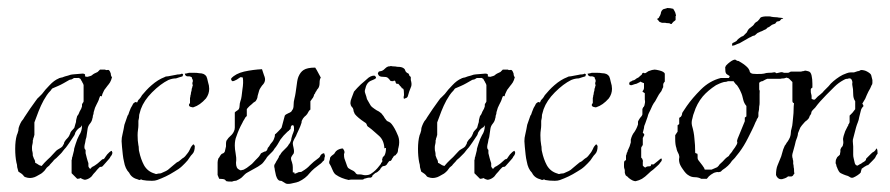

<svg xmlns="http://www.w3.org/2000/svg" viewBox="-20 -445 2224 480"><path d="M195 4Q191 5 187 3L181 0Q179 2 173 2L159 -12V-45Q160 -46 160 -49Q160 -52 161 -53Q162 -57 163 -61Q164 -65 165 -69Q165 -73 166.5 -77Q168 -81 169 -85Q173 -98 178 -107Q185 -117 185 -131H184Q183 -127 178 -125Q174 -122 171 -118Q169 -114 168 -113Q168 -111 166 -107L154 -89Q151 -85 148 -80.5Q145 -76 141 -72Q139 -70 137 -67Q135 -64 132 -61L121 -50Q120 -49 118.5 -48Q117 -47 115 -45Q113 -42 109 -38Q105 -34 103 -31Q102 -30 100.5 -29Q99 -28 97 -26L91 -18Q86 -13 83 -11Q79 -9 75 -6.5Q71 -4 66 -2Q60 0 55 0Q52 0 49.5 -0.5Q47 -1 44 -2Q40 -3 38 -7Q34 -11 32 -12L26 -16L23 -27Q23 -30 22.5 -33Q22 -36 21 -39Q18 -54 18 -73Q18 -83 19 -91.5Q20 -100 22 -107Q23 -109 24 -112Q25 -115 26 -119Q26 -123 27 -126.5Q28 -130 29 -132Q31 -137 34 -142Q36 -144 38 -147Q40 -150 41 -152L55 -173L70 -194Q74 -200 77 -202Q79 -204 81 -206Q83 -208 85 -210Q93 -221 104 -232Q115 -244 127 -249Q128 -250 129.5 -250Q131 -250 132 -251Q136 -251 137 -252Q139 -253 142.5 -254Q146 -255 150 -256Q158 -259 162 -259L186 -261Q193 -261 193 -257Q190 -253 199 -253Q203 -254 206 -255Q209 -256 210 -257Q214 -261 224 -265Q225 -266 225.5 -266.5Q226 -267 227 -268Q227 -268 230 -271H243Q245 -269 248 -270Q251 -271 253 -269Q254 -268 255 -266Q256 -264 257 -261Q257 -255 260 -252Q258 -244 255 -239Q251 -233 249 -231L243 -223Q241 -221 239.5 -217.5Q238 -214 236 -210Q235 -204 233 -204Q232 -204 232.5 -204.5Q233 -205 231 -205Q230 -205 228 -199Q227 -195 225 -191Q223 -187 221 -183Q217 -176 215 -167Q214 -165 214 -162.5Q214 -160 213 -158Q212 -156 212 -153.5Q212 -151 211 -149Q210 -142 205 -136Q200 -130 199 -123L196 -102Q194 -97 193 -89Q192 -85 191.5 -82.5Q191 -80 191 -78Q191 -74 192 -72.5Q193 -71 194 -70V-62L197 -50Q198 -46 199 -43Q200 -40 201 -37V-29Q202 -26 205 -23H206Q208 -26 211 -28Q213 -29 215 -30Q217 -31 218 -32Q224 -36 226 -38L235 -46Q236 -47 237 -47Q238 -47 238 -47Q239 -47 241 -49Q242 -51 244 -53.5Q246 -56 248 -59Q254 -66 259 -68Q260 -67 260 -66Q260 -65 261 -64Q261 -60 259 -57Q257 -54 256 -53Q255 -50 252 -47L245 -39L237 -30Q235 -28 234 -28Q230 -28 229 -27L224 -22Q222 -20 221 -18.5Q220 -17 219 -16Q216 -13 213.5 -10Q211 -7 209 -4Q203 2 195 4ZM84 -30 91 -38Q93 -40 95 -42Q97 -44 99 -46Q106 -52 112 -59Q116 -63 119 -66.5Q122 -70 126 -72Q127 -73 131 -75Q133 -76 136 -79L140 -86Q140 -88 141 -90Q142 -92 143 -93Q144 -95 148 -99Q152 -103 153 -106Q154 -107 154 -108Q154 -109 155 -110Q156 -112 156 -113Q156 -114 157 -115Q158 -117 161 -120Q165 -124 166 -126Q167 -130 168 -133.5Q169 -137 170 -140Q170 -144 171 -147.5Q172 -151 173 -155Q175 -157 176.5 -160Q178 -163 179 -166Q184 -174 185 -179V-184Q185 -184 187 -188Q188 -188 188 -189Q188 -190 189 -191V-233Q188 -234 188 -235Q188 -236 187 -237Q186 -238 186 -239Q186 -240 185 -241Q183 -245 182 -246Q182 -248 179 -249Q177 -251 173 -250H165Q164 -249 160 -247Q158 -246 156.5 -246Q155 -246 153 -245L139 -237Q132 -233 125 -230L111 -224Q110 -223 109 -222Q108 -221 107 -219Q101 -213 97 -207L89 -194Q82 -181 76.5 -167Q71 -153 66 -139V-107Q65 -106 65 -104.5Q65 -103 64 -101Q63 -99 63 -97.5Q63 -96 62 -94Q62 -93 62 -90.5Q62 -88 61 -84Q60 -80 60 -77.5Q60 -75 60 -74Q60 -68 61 -66Q62 -63 62 -56L65 -48Q68 -44 68 -38Q70 -37 72 -36Q74 -35 75 -34Q77 -32 84 -30Z M464 -177Q462 -176 456 -178Q451 -180 453 -185Q453 -186 454 -186L455 -187V-200Q456 -203 456 -205Q456 -207 457 -209Q457 -213 459 -219Q459 -223 460 -225Q461 -227 461 -228.5Q461 -230 462 -231Q462 -233 461 -235V-238Q461 -239 462 -241V-245Q462 -245 460 -249Q460 -252 459 -252Q454 -255 450 -254Q443 -254 442 -261H443Q446 -261 448 -262Q451 -262 452 -263Q459 -263 466 -263Q473 -263 478 -262Q491 -262 496 -254Q497 -252 498 -248.5Q499 -245 500 -240Q503 -231 503 -223Q503 -210 495 -199Q480 -182 464 -177ZM360 7Q353 7 347 6.5Q341 6 336 5Q334 3 331 4Q328 6 326 4Q309 0 303 -13Q293 -23 290 -41Q288 -49 287 -58.5Q286 -68 285 -78Q285 -82 284.5 -85Q284 -88 284 -92Q284 -97 284.5 -100.5Q285 -104 286 -108Q288 -116 289 -122Q290 -128 291 -133Q293 -139 295 -144.5Q297 -150 299 -156Q301 -158 301.5 -160.5Q302 -163 303 -165L307 -175Q309 -178 310.5 -181Q312 -184 313 -186Q317 -190 320 -190Q320 -189 323 -189Q325 -195 328 -197Q330 -199 332 -202Q334 -205 335 -207Q340 -213 346 -219.5Q352 -226 359 -232Q367 -239 375 -244Q383 -249 391 -252Q394 -254 397 -254Q400 -254 404 -255L420 -258Q423 -259 428 -259Q431 -259 435 -261Q436 -261 436 -260Q437 -260 438 -259Q437 -258 437 -256Q437 -256 437 -255.5Q437 -255 436 -254Q433 -253 429 -252Q425 -251 420 -249Q415 -249 410.5 -248Q406 -247 401 -245Q391 -240 381 -232.5Q371 -225 360 -214Q350 -204 343 -193.5Q336 -183 332 -172Q330 -166 328 -158Q328 -154 327.5 -150.5Q327 -147 326 -143V-132Q326 -127 325 -120.5Q324 -114 324 -107Q324 -100 324.5 -93.5Q325 -87 326 -82Q327 -79 327 -73Q327 -69 328 -66Q332 -47 340 -32Q349 -16 367 -11Q370 -9 375 -11Q382 -11 385 -13Q390 -15 395 -17.5Q400 -20 404 -24Q409 -28 413.5 -32Q418 -36 422 -39Q427 -41 430 -44Q433 -47 436 -49Q440 -51 443 -54.5Q446 -58 449 -62Q450 -63 451.5 -65.5Q453 -68 455 -72Q457 -77 459 -79.5Q461 -82 462 -83Q464 -85 465 -83L467 -80Q467 -66 461 -60Q457 -56 454.5 -52Q452 -48 449 -44Q443 -37 435 -29.5Q427 -22 416 -16Q405 -9 394.5 -4Q384 1 373 5Q370 6 367 6.5Q364 7 360 7Z M695 14Q694 13 690 11Q686 9 685 8Q684 7 681 7Q678 7 676 5Q672 1 670 -6L667 -20Q667 -23 666 -26Q665 -30 666 -33Q667 -34 669 -38Q670 -40 671 -42Q672 -44 673 -45L677 -52Q677 -55 681 -59Q683 -63 686 -66Q689 -69 691 -71Q694 -74 697 -77Q700 -80 702 -84Q704 -86 705.5 -89Q707 -92 708 -95Q708 -98 709 -101Q710 -104 711 -108Q712 -110 713 -113Q714 -116 715 -119Q715 -122 715 -125Q715 -128 714 -131Q713 -132 710 -132L709 -131Q707 -129 707 -127Q707 -123 706 -122Q705 -121 704 -120.5Q703 -120 702 -118Q701 -118 698 -115L689 -106Q687 -104 685 -101Q683 -98 681 -96Q679 -93 677.5 -90Q676 -87 674 -84Q672 -81 670 -78Q668 -75 666 -73Q664 -69 661 -66Q658 -63 656 -61Q653 -58 650 -55Q647 -52 645 -48L639 -40Q636 -36 633 -34Q629 -31 625 -28.5Q621 -26 617 -24L599 -14Q595 -12 592 -9Q589 -6 587 -4Q583 1 572 6Q571 7 568 7Q565 7 560 9Q549 9 546 8L544 6Q544 6 542 4Q538 2 528 2Q523 -8 524 -11V-39Q524 -43 526 -49Q529 -52 530 -55Q533 -60 536 -61Q540 -62 542 -66L545 -79Q545 -83 545 -86Q545 -89 546 -93Q551 -101 556 -105Q562 -110 565 -117Q567 -121 567 -126.5Q567 -132 567 -139V-164Q570 -167 572 -168Q574 -169 577 -172Q579 -176 579 -181Q579 -186 581 -192Q583 -197 584 -204.5Q585 -212 586 -221Q589 -239 587 -251Q586 -252 581 -252L572 -246Q565 -242 561 -242L558 -245V-249Q569 -261 590 -266Q613 -271 635 -272Q636 -270 637 -266Q638 -262 640 -257Q644 -248 642 -242Q641 -237 635 -231Q633 -228 631 -225Q629 -222 628 -219Q626 -211 624 -205Q624 -199 619 -192L613 -188Q612 -187 610 -185Q608 -183 604 -180Q597 -173 597 -172V-155Q593 -152 591 -147Q587 -141 586 -138Q577 -122 571 -104Q567 -95 567 -81Q567 -77 567.5 -72Q568 -67 569 -62Q570 -57 570.5 -51Q571 -45 570 -38Q570 -24 578 -21Q581 -18 585 -20Q587 -20 589.5 -21Q592 -22 593 -23Q597 -25 600.5 -28Q604 -31 607 -33Q610 -35 612.5 -38Q615 -41 619 -45L624 -50Q628 -54 629 -56L631 -59Q631 -60 633 -62Q635 -63 637 -64Q639 -65 641 -66Q646 -66 648 -71Q649 -72 649 -74Q649 -75 651 -77Q653 -79 654.5 -82Q656 -85 658 -87Q660 -89 662 -92Q664 -95 665 -98Q665 -98 667 -104Q667 -109 668 -110Q668 -109 671 -112L677 -118Q683 -124 684 -126Q685 -130 686 -133.5Q687 -137 688 -141Q689 -145 690 -148.5Q691 -152 692 -156Q694 -159 701 -162Q709 -165 710 -169Q714 -173 714 -182Q714 -187 714.5 -190.5Q715 -194 716 -198Q718 -206 719 -213Q720 -220 721 -227Q722 -235 723 -241.5Q724 -248 726 -253Q731 -265 739 -270Q748 -276 768 -276Q772 -270 775 -264Q778 -258 782 -251Q779 -247 779 -238Q779 -230 776 -225Q775 -224 774.5 -223Q774 -222 772 -220Q772 -218 769 -215Q768 -211 765 -208Q765 -206 764 -204Q763 -202 762 -200Q759 -197 759 -196Q758 -195 757.5 -194Q757 -193 756 -192V-171Q754 -170 752 -167Q750 -164 748 -160Q745 -156 741 -153Q737 -149 735 -144Q734 -143 734 -140Q734 -137 733 -136Q732 -133 731 -130Q730 -127 728 -123L722 -110Q721 -106 716 -98Q712 -91 712 -86Q712 -85 712.5 -82Q713 -79 714 -75Q716 -66 714 -61L711 -57Q709 -53 708 -52Q707 -49 708 -45Q710 -39 710 -39Q711 -36 711.5 -33Q712 -30 712 -27V-14H716V-11Q720 -11 721 -12Q722 -13 723 -13Q724 -13 725 -14Q727 -15 731 -15Q734 -15 736 -17Q748 -24 755 -32Q764 -41 774 -48Q780 -52 781 -56Q784 -61 790 -62Q790 -61 791 -61V-60Q793 -56 792 -53Q791 -51 791 -48.5Q791 -46 790 -44Q787 -42 785 -39Q781 -35 779 -34Q772 -29 765.5 -23.5Q759 -18 754 -12Q744 1 727 9Q725 10 721 11Q717 12 712 13Q701 16 695 14Z M990 -198Q989 -199 989 -203Q990 -204 990 -209Q990 -221 988 -223Q987 -224 986.5 -224Q986 -224 986 -224Q984 -224 984 -226Q983 -227 982.5 -228Q982 -229 980 -230Q980 -231 977 -234Q975 -237 973 -235Q972 -235 970 -237Q969 -238 969 -240Q969 -241 968 -242Q966 -245 963 -242Q958 -242 956 -243L953 -247L950 -250Q948 -252 944.5 -252.5Q941 -253 937 -253Q928 -253 926 -258Q924 -261 925 -262Q925 -263 926 -264V-265Q928 -267 931 -267Q933 -267 937 -269Q939 -270 943 -274Q947 -278 951 -279Q956 -279 957 -280Q961 -279 965 -279Q969 -279 973 -278Q984 -278 988 -275Q992 -273 993 -269Q994 -265 999 -262H1000L1002 -260Q1002 -259 1003 -258V-257Q1003 -256 1003.5 -256Q1004 -256 1004 -255Q1006 -254 1006 -253.5Q1006 -253 1007 -252V-245Q1010 -235 1008 -229L1003 -216L1000 -206Q999 -200 992 -199Q992 -198 990 -198ZM852 5Q833 1 820 -8Q815 -11 811 -21Q809 -26 807 -30Q805 -34 803 -37Q803 -38 803 -40Q803 -42 804 -44Q805 -47 805 -49Q805 -51 806 -52Q808 -55 811 -57Q816 -60 817 -63Q822 -72 836 -74Q837 -73 838 -73Q838 -73 838 -72.5Q838 -72 839 -71Q843 -65 840 -60Q840 -52 841 -49L846 -35Q849 -25 852 -24Q853 -23 857 -21L863 -18Q865 -17 868 -14Q870 -10 874 -9H879Q883 -9 886.5 -8Q890 -7 893 -7Q903 -7 908 -11Q919 -18 928 -30Q929 -31 930 -32.5Q931 -34 932 -35Q932 -37 935 -40Q937 -43 935 -45Q935 -46 937 -52L941 -56Q945 -63 945 -75Q942 -75 941 -74Q940 -94 928 -105Q922 -110 915.5 -116Q909 -122 902 -127Q898 -129 897 -133Q896 -137 892 -139Q874 -151 867 -160L864 -167Q864 -169 863.5 -171Q863 -173 862 -175Q858 -179 857 -182Q857 -183 856.5 -184.5Q856 -186 856 -187Q856 -193 859 -200L865 -216L873 -225L882 -234Q885 -237 889 -240Q893 -243 897 -247Q906 -256 916 -256Q917 -255 918.5 -254Q920 -253 920 -251V-250Q919 -248 914 -246L907 -243Q896 -238 893 -222Q891 -217 893 -212Q895 -206 896 -203Q896 -201 897 -200V-198Q899 -194 901 -191Q903 -188 905 -184Q907 -180 910 -177.5Q913 -175 916 -173L922 -169Q924 -168 926 -167Q928 -166 929 -165Q934 -162 937 -157Q939 -155 940.5 -152Q942 -149 944 -147Q947 -142 951 -141Q956 -139 959 -135Q967 -125 974 -108Q978 -100 978 -89Q978 -86 977.5 -82.5Q977 -79 976 -75Q975 -73 975 -69Q975 -66 973 -62Q972 -61 971 -60Q970 -59 969 -57Q967 -57 964 -54Q962 -50 960 -48Q960 -46 957 -43Q956 -42 955 -43Q954 -43 952 -41L949 -37Q947 -33 945 -32Q943 -30 940 -30Q937 -30 935 -28Q931 -24 930 -21Q924 -15 922 -14Q918 -13 913 -8L911 -6Q911 -4 910 -3Q907 0 903 -1Q900 -1 894 1L890 2Q889 4 886 4H859Q854 4 852 5Z M1202 4Q1198 5 1194 3L1188 0Q1186 2 1180 2L1166 -12V-45Q1167 -46 1167 -49Q1167 -52 1168 -53Q1169 -57 1170 -61Q1171 -65 1172 -69Q1172 -73 1173.5 -77Q1175 -81 1176 -85Q1180 -98 1185 -107Q1192 -117 1192 -131H1191Q1190 -127 1185 -125Q1181 -122 1178 -118Q1176 -114 1175 -113Q1175 -111 1173 -107L1161 -89Q1158 -85 1155 -80.5Q1152 -76 1148 -72Q1146 -70 1144 -67Q1142 -64 1139 -61L1128 -50Q1127 -49 1125.5 -48Q1124 -47 1122 -45Q1120 -42 1116 -38Q1112 -34 1110 -31Q1109 -30 1107.5 -29Q1106 -28 1104 -26L1098 -18Q1093 -13 1090 -11Q1086 -9 1082 -6.5Q1078 -4 1073 -2Q1067 0 1062 0Q1059 0 1056.5 -0.5Q1054 -1 1051 -2Q1047 -3 1045 -7Q1041 -11 1039 -12L1033 -16L1030 -27Q1030 -30 1029.5 -33Q1029 -36 1028 -39Q1025 -54 1025 -73Q1025 -83 1026 -91.5Q1027 -100 1029 -107Q1030 -109 1031 -112Q1032 -115 1033 -119Q1033 -123 1034 -126.5Q1035 -130 1036 -132Q1038 -137 1041 -142Q1043 -144 1045 -147Q1047 -150 1048 -152L1062 -173L1077 -194Q1081 -200 1084 -202Q1086 -204 1088 -206Q1090 -208 1092 -210Q1100 -221 1111 -232Q1122 -244 1134 -249Q1135 -250 1136.5 -250Q1138 -250 1139 -251Q1143 -251 1144 -252Q1146 -253 1149.5 -254Q1153 -255 1157 -256Q1165 -259 1169 -259L1193 -261Q1200 -261 1200 -257Q1197 -253 1206 -253Q1210 -254 1213 -255Q1216 -256 1217 -257Q1221 -261 1231 -265Q1232 -266 1232.5 -266.5Q1233 -267 1234 -268Q1234 -268 1237 -271H1250Q1252 -269 1255 -270Q1258 -271 1260 -269Q1261 -268 1262 -266Q1263 -264 1264 -261Q1264 -255 1267 -252Q1265 -244 1262 -239Q1258 -233 1256 -231L1250 -223Q1248 -221 1246.5 -217.5Q1245 -214 1243 -210Q1242 -204 1240 -204Q1239 -204 1239.5 -204.5Q1240 -205 1238 -205Q1237 -205 1235 -199Q1234 -195 1232 -191Q1230 -187 1228 -183Q1224 -176 1222 -167Q1221 -165 1221 -162.5Q1221 -160 1220 -158Q1219 -156 1219 -153.5Q1219 -151 1218 -149Q1217 -142 1212 -136Q1207 -130 1206 -123L1203 -102Q1201 -97 1200 -89Q1199 -85 1198.5 -82.5Q1198 -80 1198 -78Q1198 -74 1199 -72.5Q1200 -71 1201 -70V-62L1204 -50Q1205 -46 1206 -43Q1207 -40 1208 -37V-29Q1209 -26 1212 -23H1213Q1215 -26 1218 -28Q1220 -29 1222 -30Q1224 -31 1225 -32Q1231 -36 1233 -38L1242 -46Q1243 -47 1244 -47Q1245 -47 1245 -47Q1246 -47 1248 -49Q1249 -51 1251 -53.5Q1253 -56 1255 -59Q1261 -66 1266 -68Q1267 -67 1267 -66Q1267 -65 1268 -64Q1268 -60 1266 -57Q1264 -54 1263 -53Q1262 -50 1259 -47L1252 -39L1244 -30Q1242 -28 1241 -28Q1237 -28 1236 -27L1231 -22Q1229 -20 1228 -18.5Q1227 -17 1226 -16Q1223 -13 1220.5 -10Q1218 -7 1216 -4Q1210 2 1202 4ZM1091 -30 1098 -38Q1100 -40 1102 -42Q1104 -44 1106 -46Q1113 -52 1119 -59Q1123 -63 1126 -66.5Q1129 -70 1133 -72Q1134 -73 1138 -75Q1140 -76 1143 -79L1147 -86Q1147 -88 1148 -90Q1149 -92 1150 -93Q1151 -95 1155 -99Q1159 -103 1160 -106Q1161 -107 1161 -108Q1161 -109 1162 -110Q1163 -112 1163 -113Q1163 -114 1164 -115Q1165 -117 1168 -120Q1172 -124 1173 -126Q1174 -130 1175 -133.5Q1176 -137 1177 -140Q1177 -144 1178 -147.5Q1179 -151 1180 -155Q1182 -157 1183.5 -160Q1185 -163 1186 -166Q1191 -174 1192 -179V-184Q1192 -184 1194 -188Q1195 -188 1195 -189Q1195 -190 1196 -191V-233Q1195 -234 1195 -235Q1195 -236 1194 -237Q1193 -238 1193 -239Q1193 -240 1192 -241Q1190 -245 1189 -246Q1189 -248 1186 -249Q1184 -251 1180 -250H1172Q1171 -249 1167 -247Q1165 -246 1163.5 -246Q1162 -246 1160 -245L1146 -237Q1139 -233 1132 -230L1118 -224Q1117 -223 1116 -222Q1115 -221 1114 -219Q1108 -213 1104 -207L1096 -194Q1089 -181 1083.5 -167Q1078 -153 1073 -139V-107Q1072 -106 1072 -104.5Q1072 -103 1071 -101Q1070 -99 1070 -97.5Q1070 -96 1069 -94Q1069 -93 1069 -90.5Q1069 -88 1068 -84Q1067 -80 1067 -77.5Q1067 -75 1067 -74Q1067 -68 1068 -66Q1069 -63 1069 -56L1072 -48Q1075 -44 1075 -38Q1077 -37 1079 -36Q1081 -35 1082 -34Q1084 -32 1091 -30Z M1471 -177Q1469 -176 1463 -178Q1458 -180 1460 -185Q1460 -186 1461 -186L1462 -187V-200Q1463 -203 1463 -205Q1463 -207 1464 -209Q1464 -213 1466 -219Q1466 -223 1467 -225Q1468 -227 1468 -228.5Q1468 -230 1469 -231Q1469 -233 1468 -235V-238Q1468 -239 1469 -241V-245Q1469 -245 1467 -249Q1467 -252 1466 -252Q1461 -255 1457 -254Q1450 -254 1449 -261H1450Q1453 -261 1455 -262Q1458 -262 1459 -263Q1466 -263 1473 -263Q1480 -263 1485 -262Q1498 -262 1503 -254Q1504 -252 1505 -248.5Q1506 -245 1507 -240Q1510 -231 1510 -223Q1510 -210 1502 -199Q1487 -182 1471 -177ZM1367 7Q1360 7 1354 6.5Q1348 6 1343 5Q1341 3 1338 4Q1335 6 1333 4Q1316 0 1310 -13Q1300 -23 1297 -41Q1295 -49 1294 -58.5Q1293 -68 1292 -78Q1292 -82 1291.5 -85Q1291 -88 1291 -92Q1291 -97 1291.5 -100.5Q1292 -104 1293 -108Q1295 -116 1296 -122Q1297 -128 1298 -133Q1300 -139 1302 -144.5Q1304 -150 1306 -156Q1308 -158 1308.5 -160.5Q1309 -163 1310 -165L1314 -175Q1316 -178 1317.5 -181Q1319 -184 1320 -186Q1324 -190 1327 -190Q1327 -189 1330 -189Q1332 -195 1335 -197Q1337 -199 1339 -202Q1341 -205 1342 -207Q1347 -213 1353 -219.5Q1359 -226 1366 -232Q1374 -239 1382 -244Q1390 -249 1398 -252Q1401 -254 1404 -254Q1407 -254 1411 -255L1427 -258Q1430 -259 1435 -259Q1438 -259 1442 -261Q1443 -261 1443 -260Q1444 -260 1445 -259Q1444 -258 1444 -256Q1444 -256 1444 -255.5Q1444 -255 1443 -254Q1440 -253 1436 -252Q1432 -251 1427 -249Q1422 -249 1417.5 -248Q1413 -247 1408 -245Q1398 -240 1388 -232.5Q1378 -225 1367 -214Q1357 -204 1350 -193.5Q1343 -183 1339 -172Q1337 -166 1335 -158Q1335 -154 1334.5 -150.5Q1334 -147 1333 -143V-132Q1333 -127 1332 -120.5Q1331 -114 1331 -107Q1331 -100 1331.5 -93.5Q1332 -87 1333 -82Q1334 -79 1334 -73Q1334 -69 1335 -66Q1339 -47 1347 -32Q1356 -16 1374 -11Q1377 -9 1382 -11Q1389 -11 1392 -13Q1397 -15 1402 -17.5Q1407 -20 1411 -24Q1416 -28 1420.5 -32Q1425 -36 1429 -39Q1434 -41 1437 -44Q1440 -47 1443 -49Q1447 -51 1450 -54.5Q1453 -58 1456 -62Q1457 -63 1458.5 -65.5Q1460 -68 1462 -72Q1464 -77 1466 -79.5Q1468 -82 1469 -83Q1471 -85 1472 -83L1474 -80Q1474 -66 1468 -60Q1464 -56 1461.5 -52Q1459 -48 1456 -44Q1450 -37 1442 -29.5Q1434 -22 1423 -16Q1412 -9 1401.5 -4Q1391 1 1380 5Q1377 6 1374 6.5Q1371 7 1367 7Z M1659 -385Q1656 -385 1655 -386Q1654 -387 1652 -387Q1646 -387 1643 -388H1635Q1629 -390 1628 -391Q1627 -393 1623 -397V-398Q1628 -400 1628 -403Q1630 -405 1630.5 -407Q1631 -409 1632 -411Q1632 -413 1633 -415.5Q1634 -418 1635 -419Q1638 -423 1643 -423Q1644 -424 1644.5 -424Q1645 -424 1645 -424Q1647 -424 1648 -425Q1652 -425 1655.5 -424.5Q1659 -424 1663 -423Q1665 -420 1666 -418Q1667 -416 1668 -414Q1670 -408 1670 -405H1669V-395Q1666 -392 1664 -391Q1660 -387 1659 -385ZM1569 8Q1562 8 1552 0Q1551 -1 1550 -2Q1549 -3 1548 -4Q1547 -4 1544 -7Q1544 -7 1542 -13Q1542 -15 1542 -18Q1542 -21 1541 -23Q1540 -26 1540 -29Q1540 -32 1540 -34Q1540 -41 1541 -42L1543 -44Q1545 -44 1545 -45V-56Q1547 -60 1547 -63Q1549 -65 1549 -67Q1549 -69 1550 -70Q1551 -72 1552 -74.5Q1553 -77 1554 -79L1557 -89V-96Q1560 -108 1566 -115Q1572 -124 1575 -134V-141Q1576 -144 1580 -150Q1585 -155 1586 -159V-173Q1588 -175 1588 -177Q1590 -178 1590 -179Q1590 -180 1591 -181Q1592 -185 1592.5 -188.5Q1593 -192 1592 -196V-212L1586 -216Q1586 -217 1587 -217V-218Q1590 -221 1590 -226V-237L1585 -239Q1585 -239 1581 -241Q1579 -239 1576 -238Q1574 -237 1572 -236Q1570 -235 1568 -235Q1566 -234 1563.5 -233.5Q1561 -233 1559 -232Q1555 -232 1554 -233Q1553 -234 1553 -237Q1554 -237 1554 -240Q1558 -241 1562 -244Q1564 -244 1566 -245Q1568 -246 1569 -247Q1571 -249 1573.5 -250Q1576 -251 1577 -252Q1581 -256 1584 -258Q1585 -260 1585.5 -261Q1586 -262 1586 -262Q1589 -264 1591 -262Q1594 -262 1595 -263L1601 -267L1610 -270Q1612 -270 1613.5 -270.5Q1615 -271 1616 -271Q1618 -271 1621 -270.5Q1624 -270 1628 -269Q1640 -266 1642 -261V-241Q1638 -237 1638 -233V-227Q1637 -226 1635 -221Q1634 -217 1631 -214Q1627 -209 1624 -203Q1621 -197 1618 -192Q1614 -187 1611 -181Q1608 -175 1606 -170Q1604 -166 1602 -162Q1600 -158 1599 -153L1593 -136Q1592 -134 1591 -131Q1590 -128 1590 -125Q1589 -122 1588.5 -119Q1588 -116 1587 -113Q1589 -112 1589.5 -110.5Q1590 -109 1591 -108L1587 -100V-83Q1587 -83 1585 -79Q1584 -79 1584 -78Q1584 -77 1583 -76V-51Q1586 -48 1586 -47Q1588 -43 1587 -40V-31L1590 -28L1593 -26Q1595 -28 1599 -29Q1604 -29 1607 -30Q1607 -33 1608 -34H1614L1624 -42Q1632 -49 1633 -49L1634 -48Q1636 -44 1631 -39Q1628 -34 1623 -30L1613 -21Q1610 -19 1607 -16.5Q1604 -14 1600 -10Q1593 -3 1585 2Q1578 6 1569 8Z M1733 2Q1726 -2 1717 -2Q1708 -2 1701 -7Q1695 -10 1687 -22Q1679 -33 1678 -41Q1677 -46 1678 -50Q1679 -53 1677 -59Q1672 -68 1671 -75Q1668 -83 1668 -97V-107L1674 -116V-132L1677 -134L1678 -135V-150L1680 -152Q1681 -152 1682 -153Q1684 -155 1685 -159Q1685 -163 1687 -165L1697 -180Q1711 -200 1732 -221Q1754 -243 1782 -250H1802L1804 -253V-255Q1795 -260 1795 -262Q1793 -264 1793 -277Q1794 -278 1794 -278.5Q1794 -279 1794 -279Q1794 -280 1796 -282Q1798 -284 1800 -286Q1802 -288 1805 -290Q1813 -296 1818 -296Q1819 -295 1823 -293Q1827 -293 1829 -291Q1831 -290 1834 -288Q1837 -286 1840 -284Q1843 -282 1845.5 -279.5Q1848 -277 1850 -275Q1851 -274 1852 -272Q1853 -270 1854 -268Q1854 -264 1858 -262Q1860 -260 1872 -260Q1887 -260 1890 -261Q1896 -263 1901 -263Q1910 -263 1914 -264Q1916 -265 1920 -263Q1920 -261 1926 -263Q1929 -264 1932.5 -264.5Q1936 -265 1940 -263Q1945 -263 1948.5 -263Q1952 -263 1956 -264Q1958 -265 1959 -265Q1960 -265 1961 -266H1967V-263Q1963 -259 1959 -256.5Q1955 -254 1950 -252L1940 -249Q1934 -249 1931 -248H1898Q1893 -246 1888 -243Q1887 -242 1885.5 -242Q1884 -242 1882 -241Q1880 -240 1878 -238V-221Q1880 -219 1879 -210V-196Q1879 -192 1879 -187.5Q1879 -183 1878 -179Q1878 -175 1877.5 -171Q1877 -167 1876 -163V-154Q1875 -150 1872 -147Q1872 -145 1871 -143.5Q1870 -142 1869 -140Q1865 -130 1860 -120Q1855 -110 1850 -100Q1845 -90 1839.5 -81Q1834 -72 1828 -64Q1826 -62 1824 -59Q1822 -56 1820 -54Q1818 -51 1815 -48Q1812 -45 1810 -43Q1802 -30 1786 -20L1782 -16Q1777 -14 1774 -15Q1771 -15 1765 -13Q1761 -11 1757.5 -8.5Q1754 -6 1752 -4Q1751 -3 1750 -1.5Q1749 0 1747 2ZM1759 -21 1773 -27Q1774 -28 1775 -29Q1776 -30 1777 -31Q1777 -32 1780 -35Q1787 -41 1793 -48Q1795 -50 1797 -51.5Q1799 -53 1802 -55Q1804 -59 1807 -62Q1810 -65 1812 -69Q1815 -73 1817.5 -76.5Q1820 -80 1822 -84Q1824 -88 1823 -90Q1822 -93 1824 -98L1842 -142V-151L1846 -154V-180Q1840 -187 1838 -196Q1837 -201 1835.5 -206Q1834 -211 1832 -215Q1831 -217 1830 -219.5Q1829 -222 1827 -225Q1825 -228 1823.5 -230.5Q1822 -233 1820 -234Q1818 -236 1817 -238Q1816 -238 1814 -242H1800Q1796 -240 1790 -240Q1783 -238 1778.5 -236Q1774 -234 1770 -232Q1750 -219 1737 -204Q1722 -186 1715 -163Q1714 -161 1713 -157.5Q1712 -154 1711 -149Q1708 -140 1710 -131Q1715 -114 1716 -99Q1717 -91 1717.5 -82Q1718 -73 1718 -63Q1720 -61 1723 -61Q1724 -60 1724 -57V-50Q1724 -47 1726 -44.5Q1728 -42 1731 -38Q1734 -34 1736 -31.5Q1738 -29 1739 -27Q1741 -25 1741 -23Q1741 -21 1743 -21ZM1810 -331Q1810 -333 1810.5 -335.5Q1811 -338 1815 -339Q1822 -342 1823 -345Q1827 -349 1829.5 -350.5Q1832 -352 1833 -353Q1836 -354 1836.5 -354.5Q1837 -355 1838 -355Q1840 -357 1842.5 -359.5Q1845 -362 1847 -364Q1851 -373 1855 -375Q1857 -377 1860 -379Q1863 -381 1865 -384Q1867 -388 1870 -389.5Q1873 -391 1874 -392Q1879 -397 1880.5 -400Q1882 -403 1893 -404H1898Q1900 -404 1903 -404Q1906 -404 1909 -403Q1915 -402 1919 -402Q1923 -402 1927 -401Q1930 -401 1932.5 -400.5Q1935 -400 1936 -400Q1940 -398 1936 -398Q1934 -398 1933 -397Q1932 -396 1930.5 -394Q1929 -392 1927 -392L1922 -391Q1921 -390 1920 -388.5Q1919 -387 1918 -386L1910 -383L1902 -377Q1900 -377 1899 -376L1896 -373Q1895 -372 1893 -371Q1891 -370 1890 -370Q1889 -370 1889 -369.5Q1889 -369 1887 -368Q1885 -368 1884 -367Q1883 -366 1882 -366Q1881 -366 1881 -366Q1878 -364 1876 -363.5Q1874 -363 1872 -361Q1869 -358 1866 -356Q1864 -356 1861.5 -355Q1859 -354 1856 -352Q1853 -351 1850 -349Q1847 -347 1843 -345Q1839 -343 1836 -341Q1833 -339 1829 -337Q1823 -335 1819 -333Q1815 -331 1812 -331Z M1933 3Q1928 3 1925 0L1922 -3Q1922 -5 1920 -7Q1920 -23 1924 -32L1933 -54Q1934 -58 1935 -61Q1936 -64 1937 -68Q1938 -72 1939.5 -75Q1941 -78 1942 -81Q1944 -83 1945.5 -86Q1947 -89 1949 -91Q1953 -97 1955 -102Q1957 -108 1957 -112Q1957 -115 1957.5 -118Q1958 -121 1959 -124Q1961 -131 1961.5 -138.5Q1962 -146 1963 -154Q1964 -162 1964 -170.5Q1964 -179 1965 -187Q1961 -188 1961 -193V-240L1953 -248Q1951 -250 1949 -250Q1947 -250 1945 -253Q1944 -254 1946 -259Q1949 -262 1951 -263L1957 -266H1983Q1985 -267 1987 -267Q1989 -267 1991 -268Q1994 -269 2000 -267Q2007 -266 2009 -256Q2010 -252 2010.5 -246.5Q2011 -241 2011 -236V-226Q2008 -225 2007 -222Q2007 -219 2007 -216Q2007 -213 2008 -210Q2009 -207 2009 -204Q2009 -201 2009 -198Q2009 -198 2013 -196H2017Q2025 -205 2031 -209Q2033 -211 2035.5 -213Q2038 -215 2039 -217Q2041 -219 2043 -221Q2045 -223 2047 -225Q2049 -227 2051.5 -229.5Q2054 -232 2057 -236Q2060 -239 2063.5 -242Q2067 -245 2071 -248Q2075 -251 2079 -253.5Q2083 -256 2087 -258Q2092 -260 2097 -262Q2102 -264 2107 -264H2115Q2117 -265 2119.5 -265.5Q2122 -266 2124 -267Q2126 -267 2128.5 -268Q2131 -269 2132 -270Q2141 -270 2148 -266Q2157 -261 2158 -257L2161 -245Q2161 -241 2161 -237.5Q2161 -234 2159 -232Q2156 -224 2151 -216Q2149 -212 2147 -207.5Q2145 -203 2143 -198Q2142 -197 2140 -193Q2138 -189 2137 -188Q2135 -186 2137 -184Q2138 -183 2138 -182Q2138 -181 2139 -180Q2133 -174 2132 -168L2128 -152Q2127 -145 2124.5 -139Q2122 -133 2120 -126Q2118 -119 2116.5 -112.5Q2115 -106 2113 -99Q2112 -97 2112 -92Q2112 -88 2112.5 -85Q2113 -82 2113 -79V-66Q2113 -62 2113 -58Q2113 -54 2114 -50L2117 -37Q2119 -31 2124 -31Q2130 -35 2133 -36Q2135 -38 2138 -39.5Q2141 -41 2143 -43Q2145 -45 2145 -46Q2145 -46 2145 -47Q2145 -48 2146 -49L2158 -61Q2162 -65 2165 -66Q2169 -69 2171 -74L2172 -73Q2174 -71 2174 -61L2171 -57L2168 -51Q2168 -50 2160 -42L2150 -32H2148L2141 -28L2134 -23Q2134 -21 2133 -19Q2132 -16 2132 -14Q2130 -11 2124 -7Q2118 -3 2113 -1Q2110 0 2107 -1Q2105 -2 2103.5 -3Q2102 -4 2100 -5Q2093 -7 2088.5 -9Q2084 -11 2082 -12Q2077 -14 2072 -28Q2071 -29 2071 -31Q2071 -33 2069 -37Q2069 -45 2071 -48Q2073 -53 2075 -54Q2078 -56 2080 -59Q2080 -63 2081 -65V-71Q2082 -73 2082.5 -74.5Q2083 -76 2084 -77Q2085 -77 2087 -81Q2089 -87 2088 -93Q2087 -99 2089 -105Q2090 -108 2091 -111Q2092 -114 2093 -117L2099 -129Q2101 -131 2101 -134Q2103 -136 2103 -137Q2103 -138 2104 -139V-156L2111 -163L2118 -172V-192Q2113 -199 2113 -210Q2113 -217 2112.5 -222Q2112 -227 2111 -231Q2110 -235 2111 -239Q2111 -242 2109 -246Q2106 -251 2099 -248Q2095 -248 2093 -247Q2091 -246 2089 -245Q2076 -238 2066 -228L2046 -208Q2029 -191 2018 -176L2014 -172Q2010 -168 2009 -166Q2009 -164 2008 -163V-161Q2006 -157 2004 -155Q2004 -153 2003 -151.5Q2002 -150 2001 -148L1997 -144Q1995 -143 1992 -140L1985 -132Q1980 -126 1979 -122Q1978 -120 1977 -117Q1976 -114 1975 -112Q1975 -108 1973 -102Q1969 -93 1967 -82L1961 -60Q1960 -56 1961 -51Q1962 -49 1962 -47Q1962 -45 1963 -43V-35Q1964 -33 1964 -30Q1964 -27 1965 -23Q1965 -14 1966 -11Q1964 -9 1963 -7Q1962 -5 1961 -5Q1960 -3 1950 -4Q1946 0 1938 2Q1936 3 1933 3Z"/></svg>

Font: Estonia
Style: Regular
Weight: 400
Designer: Robert E. Leuschke
Foundry: Robert E. Leuschke
Version: Version 1.014; ttfautohint (v1.8.3)